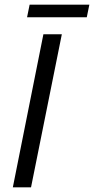

<svg xmlns="http://www.w3.org/2000/svg" viewBox="-20 -803 403 823"><path d="M35 0H113L245 -656H166ZM96 -729H352L363 -783H107Z"/></svg>

Font: Source Sans Pro
Style: Italic
Weight: 400
Italic angle: -11°
Designer: Paul D. Hunt
Foundry: Adobe Systems Incorporated
Version: Version 3.006;hotconv 1.0.111;makeotfexe 2.5.65597